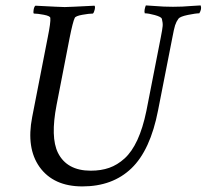

<svg xmlns="http://www.w3.org/2000/svg" viewBox="-20 -667 744 691"><path d="M212.9 -641.6Q225.1 -641.6 320.3 -646.5Q323.2 -642.6 320.8 -632.3Q318.4 -622.1 314.5 -618.2Q300.8 -618.2 276.4 -613.8Q252 -609.4 249 -602.5Q242.2 -588.9 230.5 -530.3L183.6 -289.1Q161.1 -172.9 188.5 -117.2Q220.7 -52.7 306.6 -52.7Q343.8 -52.7 373 -63Q402.3 -73.2 428.5 -96.9Q454.6 -120.6 474.4 -163.3Q494.1 -206.1 506.8 -267.6L558.6 -532.2Q564.5 -562 565.4 -573.2Q566.4 -584.5 562.5 -599.6Q560.1 -606.4 537.1 -612.8Q514.2 -619.1 501 -619.1Q499 -625 500.7 -633.5Q502.4 -642.1 504.9 -647.5Q516.6 -647 535.4 -645.5Q554.2 -644 569.3 -643.3Q584.5 -642.6 602.5 -642.6Q621.1 -642.6 636 -643.3Q650.9 -644 668.9 -645.5Q687 -647 702.1 -647.5Q707 -634.8 697.3 -619.1Q684.6 -619.1 656.2 -613.3Q627.9 -607.4 622.1 -599.6Q614.3 -588.9 610.1 -575.7Q606 -562.5 600.6 -533.2L548.8 -269.5Q521 -126.5 453.1 -61.3Q385.3 3.9 276.4 3.9Q172.4 3.9 122.1 -66.4Q74.2 -134.3 95.7 -245.1L151.4 -530.3Q163.1 -587.9 161.1 -602.5Q160.6 -609.4 137.9 -613.8Q115.2 -618.2 101.6 -618.2Q99.1 -621.6 101.1 -632.3Q103 -643.1 107.4 -646.5Q200.2 -641.6 212.9 -641.6Z"/></svg>

Font: Crimson
Style: Italic
Weight: 400
Italic angle: -11°
Version: Version 0.8